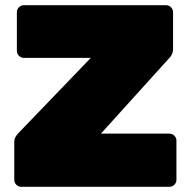

<svg xmlns="http://www.w3.org/2000/svg" viewBox="-20 -720 733 740"><path d="M62 0Q51 0 43 -8Q35 -16 35 -27V-171Q35 -185 40.5 -193.5Q46 -202 50 -206L330 -497H72Q61 -497 53 -505Q45 -513 45 -524V-673Q45 -684 53 -692Q61 -700 72 -700H620Q631 -700 639 -692Q647 -684 647 -673V-531Q647 -521 643.5 -512.5Q640 -504 634 -498L369 -205H633Q644 -205 652 -197Q660 -189 660 -178V-27Q660 -16 652 -8Q644 0 633 0Z"/></svg>

Font: Rubik Light Black
Style: Regular
Weight: 900
Version: Version 2.104